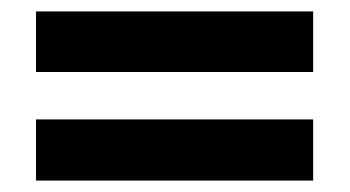

<svg xmlns="http://www.w3.org/2000/svg" viewBox="-20 -520 612 336"><path d="M43 -394V-500H528V-394ZM43 -204V-311H528V-204Z"/></svg>

Font: Noto Sans Tai Tham
Style: Regular
Weight: 400
Designer: Monotype Design Team 2013. Revised by David WIlliams 2020
Foundry: Monotype Imaging Inc.
Version: Version 2.002